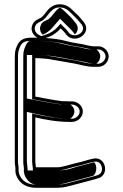

<svg xmlns="http://www.w3.org/2000/svg" viewBox="-20 -876 583 908"><path d="M308.7 -299.5H319.5C348.2 -299.5 371.8 -322.3 371.8 -348.5C371.8 -374.8 347.9 -396.5 319.5 -396.5H308.7C302.3 -396.5 296.4 -396.9 290.9 -397.5H273.7C230 -403.1 189.2 -411.3 147 -419.3V-601H152.5C157 -601 161.7 -600.8 166.5 -600.5L182.4 -599.5C187.5 -599.2 195.7 -598.4 207.1 -597.1C249.7 -590.1 287.2 -583.1 328.8 -576.1C357.7 -571.3 387.9 -560 422.5 -560H445.5C471.2 -560 494 -583.3 494 -609C494 -634.9 471 -657 445.5 -657H422.5C416.2 -657 403.8 -658.9 397.5 -660.7C365.6 -669.4 325.8 -672.5 293.8 -681.7C264.5 -690.1 230.3 -693.7 196.9 -696.2C225.9 -705.7 248.1 -720.1 266.9 -741.8C272.8 -735.9 281.2 -728 286 -722.1L293.5 -712.1C334.7 -662.8 416.8 -719 377.4 -770.1L369.2 -779.9C358.2 -795 342.1 -810.2 328.6 -822.6C315.3 -836.5 300.4 -850.9 274.4 -854.9C236.4 -860.8 211.7 -838.2 197.2 -817.6C192.4 -810.8 182.7 -798.9 174.5 -792.7C161.5 -785.2 142.9 -780.5 133.7 -760.1C120.8 -731.5 138.5 -707.5 156.7 -698C155.3 -698 153.9 -698 152.5 -698H132.5C95.6 -698 72.8 -689.9 59.6 -657.4C50.6 -636.8 50 -624.3 50 -594.9V-109.8C50 -97.7 52.8 -89.1 53 -80.8C51.1 -57.9 56.7 -41 68.4 -25.4C84.5 -1.7 113.3 12 149.5 12H251.5C267.6 12 285 9.6 304.4 4.7C348.1 -7.4 386 -16 425.6 -27.3L442.5 -32.3C501.7 -47.1 479.9 -143.2 416.4 -124.7L399.5 -120.7C379.4 -114.5 350.4 -106.6 324 -100.8C299.9 -94.9 274.1 -85 251.5 -85H149.9C149.4 -93.2 147 -103.6 147 -111.6V-320.6C193.9 -310.3 248.7 -299.5 308.7 -299.5ZM175.6 -705 163.6 -711.3C150 -718.4 138.6 -734.7 147.3 -753.9C153.7 -767.9 166.2 -770.7 182.8 -780.1C211.8 -802.3 222.4 -847.7 272.1 -840.1C293.2 -836.8 304.7 -825.9 317.8 -812.3C330.8 -798.7 347.2 -784.7 357.4 -770.7L365.7 -760.7C393.6 -723.5 332.1 -690.2 305.3 -721.4L297.8 -731.3C291.5 -739.1 283.4 -746.5 277.5 -752.4L266.1 -763.9L255.6 -751.6C238.5 -731.9 219.1 -719.2 192.3 -710.5ZM175.4 -682.8 195.8 -681.3C228.9 -678.7 262.2 -675.2 289.7 -667.2C321.5 -658.2 363.7 -654.4 393.5 -646.3C401.5 -644 413.7 -642 422.5 -642H445.5C462.8 -642 479 -626.2 479 -609C479 -591.6 462.5 -575 445.5 -575H422.5C391.2 -575 362.3 -585.7 331.3 -590.9C289.9 -597.9 252.3 -604.9 209.5 -611.9C198.3 -613.7 188.8 -614.2 183.4 -614.5L167.5 -615.5C162.4 -615.8 157.4 -616 152.5 -616H132V-406.9L144.2 -404.6C186.6 -396.6 228 -388.3 272.7 -382.5H290C296.3 -381.8 302 -381.5 308.7 -381.5H319.5C340.7 -381.5 356.8 -365.3 356.8 -348.5C356.8 -331.5 340.5 -314.5 319.5 -314.5H308.7C250.5 -314.5 196.9 -325 150.2 -335.3L132 -339.3V-111.6C132 -101 134.5 -90.5 134.9 -84.1L135.8 -70H251.5C278.1 -70 304.9 -80.7 327.4 -86.2C353.8 -92 383.9 -100.2 403.5 -106.3L420.3 -110.2C443 -116.8 456.5 -104.8 460.9 -87.3C465.4 -69.5 458.9 -51.8 438.5 -46.7L421.4 -41.7C382.6 -30.6 344.2 -21.9 300.6 -9.8C282.5 -5.3 265.9 -3 251.5 -3H149.5C117 -3 93.5 -15.1 80.8 -33.8C71.1 -48 66.3 -59.3 68 -80.3L68 -81.1C67.8 -92.7 65 -100.1 65 -109.8V-594.9C65 -624.6 65.2 -632.8 73.4 -651.6C83.9 -677.5 97.8 -683 132.5 -683H152.5C153.9 -683 155.2 -683 156.5 -683ZM171.6 -682.9 155.8 -683C154.7 -683 153.6 -683 152.5 -683H132.5C124.1 -683 112 -686.8 99.1 -655C90.4 -635.2 90 -624.5 90 -594.9V-109.8C90 -98.4 92.8 -90.9 93 -80.6C91.2 -58.1 96.1 -43.8 107 -29.3C122.7 -6.2 144.6 -3 149.5 -3H251.5C256.5 -3 266.2 -3.8 281.5 -7.6C325.1 -19.7 363.3 -28.4 401.1 -39.2L419 -44.4C433.4 -48 444.1 -89.5 425.2 -109.1C403.4 -103.9 374.1 -94.5 345.1 -88C330.8 -84.5 299.6 -70 251.5 -70H110.8L109.9 -84.6C109.4 -92.2 107 -102.6 107 -111.6V-346.8L167.3 -333.6C213.4 -323.4 261.6 -314.5 308.7 -314.5H312.1C320.1 -318.8 331.8 -332.7 331.8 -348.5C331.8 -364.1 320.9 -377.1 312.6 -381.5H308.7C300.4 -381.5 295.5 -381.7 285.6 -382.5H267C217.3 -388.9 172.3 -397.7 129 -405.9L107 -410.1V-616H152.5C159.4 -616 166.8 -615.7 173.3 -615.3L189 -614.3C244.7 -610.9 295.4 -598.2 345.2 -589.8C386.8 -582.8 408.9 -575 422.5 -575H435.7C443.7 -580.1 454 -594.1 454 -609C454 -623.8 444.3 -636.9 436.1 -642H422.5C400.3 -642 386.4 -645 373.6 -648.7C351.7 -654.7 310.9 -658 269.5 -669.7C247.8 -676 220.7 -679.1 188.9 -681.5ZM182.2 -711.8C198.7 -719 214.5 -729.9 228.9 -746.5L264.2 -787.4L304.4 -747.1C310.2 -741.2 318.5 -733.5 324.3 -726.3L331.9 -716.4C332.4 -715.7 333.5 -714.5 334.4 -713.6C347 -724.8 354.1 -746 339.1 -765.8L330.8 -775.7C320 -790.4 305.5 -804.1 291.3 -817.3C281.3 -827.7 271.2 -836.2 263.4 -839.6C241.2 -828.4 231.3 -802 209.3 -785.2C190.4 -774.4 181.1 -775.3 173.1 -757.6C164.3 -738.2 172.4 -721 182.2 -711.8Z"/></svg>

Font: HoneyBee
Style: Blur
Weight: 700
Foundry: Cannot Into Space Fonts
Version: Version 0.89